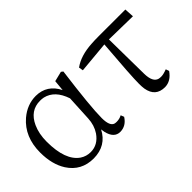

<svg xmlns="http://www.w3.org/2000/svg" viewBox="-58 -867 1220 1220"><g transform="rotate(-45 552.0 -257.0)"><path d="M416 -191.4 424.8 -363.3Q390.6 -465.8 310.5 -484.4Q294.9 -487.3 279.3 -487.3Q190.4 -487.3 149.4 -397.5Q125 -343.8 125 -273.4Q125 -104.5 207 -48.8Q238.3 -28.3 276.4 -28.3Q341.8 -28.3 383.8 -88.9Q413.1 -132.8 416 -191.4ZM576.2 -59.6 585 -37.1Q553.7 12.7 501 13.7Q445.3 13.7 428.7 -58.6Q426.8 -70.3 424.8 -84Q375 12.7 261.7 13.7Q150.4 13.7 91.8 -77.1Q46.9 -147.5 46.9 -253.9Q46.9 -393.6 139.6 -473.6Q204.1 -528.3 282.2 -528.3Q381.8 -527.3 428.7 -433.6L435.5 -506.8L502.9 -523.4L515.6 -513.7Q478.5 -232.4 478.5 -131.8Q478.5 -59.6 511.7 -49.8Q519.5 -47.9 529.3 -47.9Q554.7 -47.9 576.2 -59.6Z M864.3 -453.1 868.2 -141.6Q869.1 -63.5 912.1 -52.7Q921.9 -50.8 932.6 -50.8Q952.1 -50.8 985.4 -63.5L993.2 -41Q956.1 12.7 902.3 13.7Q817.4 13.7 802.7 -73.2Q799.8 -93.8 799.8 -117.2Q799.8 -189.5 821.3 -451.2L608.4 -431.6L603.5 -460.9Q665 -505.9 767.6 -511.7Q794.9 -513.7 830.1 -513.7H1072.3L1076.2 -449.2Z"/></g></svg>

Font: GenYoMin JP Regular
Style: Regular
Weight: 400
Version: Version 1.001;PS 1;hotconv 16.6.51;makeotf.lib2.5.65220 DEVE